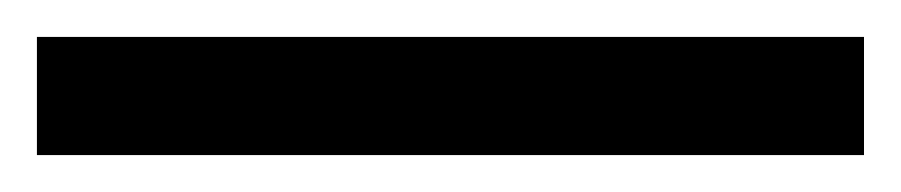

<svg xmlns="http://www.w3.org/2000/svg" viewBox="-22 70 488 104"><path d="M446 154H-2V90H446Z"/></svg>

Font: Noto Sans Chakma
Style: Regular
Weight: 400
Designer: Zachary Quinn Scheuren - Monotype Design Team
Foundry: Monotype Imaging Inc.
Version: Version 2.003; ttfautohint (v1.8.4.7-5d5b)